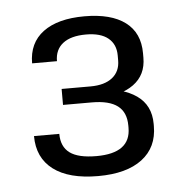

<svg xmlns="http://www.w3.org/2000/svg" viewBox="-37 -821 407 431"><g transform="rotate(-5 167.0 -605.0)"><path d="M168 -425Q102 -425 67 -451.5Q32 -478 32 -527H89Q89 -498 108 -484Q127 -470 168 -470Q245 -470 245 -527V-532Q245 -562 226 -576.5Q207 -591 168 -591H103V-627H168Q200 -627 217.5 -641Q235 -655 235 -680V-691Q235 -716 218 -730Q201 -744 168 -744Q134 -744 116 -730Q98 -716 98 -690H42Q42 -736 75 -760.5Q108 -785 168 -785Q228 -785 260 -761Q292 -737 292 -691V-681Q292 -642 263 -621Q234 -600 186 -600V-617Q239 -617 270.5 -595Q302 -573 302 -531V-526Q302 -478 267 -451.5Q232 -425 168 -425Z"/></g></svg>

Font: Pathway Extreme 28pt ExtraLight
Style: Regular
Weight: 250
Designer: Eduardo Rodriguez Tunni
Foundry: Eduardo Rodriguez Tunni
Version: Version 1.001;gftools[0.9.26]